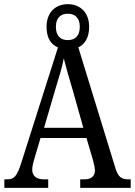

<svg xmlns="http://www.w3.org/2000/svg" viewBox="-20 -904 649 924"><path d="M1 0H212V-41H190C155 -41 135 -58 135 -88C135 -103 141 -126 146 -142L175 -240H396L427 -135C432 -116 437 -95 437 -84C437 -57 419 -41 389 -41H366V0H609V-41H597C565 -41 549 -52 536 -93L357 -676C389 -691 409 -724 409 -775C409 -846 364 -884 306 -884C249 -884 204 -846 204 -775C204 -722 225 -689 259 -676L82 -119C61 -55 48 -41 16 -41H1ZM306 -711C273 -711 249 -729 249 -775C249 -821 275 -838 306 -838C338 -838 364 -821 364 -775C364 -728 338 -711 306 -711ZM192 -289 248 -480C264 -533 280 -583 287 -623C297 -582 312 -530 330 -470L381 -289Z"/></svg>

Font: Noto Serif Ethiopic Cn
Style: Regular
Weight: 400
Width: 3
Designer: Monotype Design Team
Foundry: Monotype Imaging Inc.
Version: Version 2.102